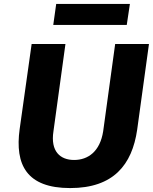

<svg xmlns="http://www.w3.org/2000/svg" viewBox="-20 -947 778 977"><path d="M641 -927H266L251 -820H625ZM678 -287 738 -723H566L505 -279C489 -176 428 -133 357 -133C287 -133 236 -176 252 -279L313 -723H141L80 -290C55 -108 116 10 337 10C557 10 652 -108 678 -287Z"/></svg>

Font: United Sans ExtraBold
Style: Italic
Weight: 800
Italic angle: -8°
Designer: Pablo Impallari, Rodrigo Fuenzalida (Modified by Dan O. Williams)
Version: Version 1.000;PS 001.000;hotconv 1.0.88;makeotf.lib2.5.64775